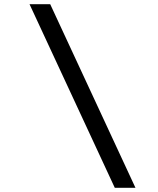

<svg xmlns="http://www.w3.org/2000/svg" viewBox="-20 -789 750 910"><path d="M622 101H524L120 -769H218Z"/></svg>

Font: DM Sans 36pt Medium
Style: Italic
Weight: 500
Italic angle: -10°
Designer: Colophon Foundry, Jonny Pinhorn
Foundry: Colophon Foundry
Version: Version 4.004;gftools[0.9.30]